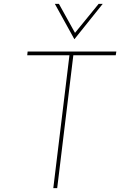

<svg xmlns="http://www.w3.org/2000/svg" viewBox="-20 -967 618 987"><path d="M122 -702H578L575 -683H357L274 0H254L337 -683H120ZM283 -947 370 -790H359L487 -947H508L363 -766H362L262 -947Z"/></svg>

Font: Josefin Sans Thin Thin
Style: Italic
Weight: 250
Italic angle: -7°
Version: Version 2.000